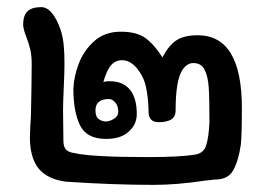

<svg xmlns="http://www.w3.org/2000/svg" viewBox="-20 -516 751 539"><path d="M656 -109Q649 -63 634.5 -37.5Q620 -12 584 -12L556 -9Q477 3 412 3Q297 3 165 -6Q112 -13 88 -43.5Q64 -74 64 -130L65 -162Q67 -186 67 -199Q69 -295 69 -337Q69 -360 65 -377Q61 -394 54 -412Q45 -435 45 -447Q45 -472 57 -484Q69 -496 96 -496Q119 -496 137.5 -461.5Q156 -427 159 -387Q161 -370 161 -336Q161 -314 159 -270Q157 -228 157 -206L158 -121Q158 -106 164 -97.5Q170 -89 190 -86Q239 -75 397 -75Q485 -75 528 -82Q552 -86 559 -108.5Q566 -131 568 -173Q568 -239 566 -270Q564 -301 554.5 -320Q545 -339 523 -339Q504 -339 491 -318Q473 -288 473 -206Q473 -188 460.5 -180.5Q448 -173 425 -173Q397 -173 397 -203Q397 -228 392.5 -257.5Q388 -287 378 -304Q354 -347 323 -347Q304 -347 291.5 -332.5Q279 -318 270 -285Q274 -288 288 -288Q325 -288 344.5 -264.5Q364 -241 364 -196Q364 -167 341.5 -146.5Q319 -126 278 -126Q223 -126 204.5 -164.5Q186 -203 186 -266Q187 -300 201 -337Q215 -374 244.5 -400.5Q274 -427 319 -427Q364 -427 388.5 -409Q413 -391 436 -355Q454 -389 475.5 -403Q497 -417 535 -417Q659 -417 659 -213Q659 -136 656 -109ZM248 -206Q248 -188 257.5 -181.5Q267 -175 276 -175Q288 -175 300 -182.5Q312 -190 312 -202Q312 -219 303.5 -228.5Q295 -238 286 -238Q248 -238 248 -206Z"/></svg>

Font: Itim
Style: Regular
Weight: 400
Designer: Suppakit Chalermlarp
Version: Version 1.002g